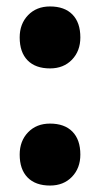

<svg xmlns="http://www.w3.org/2000/svg" viewBox="-20 -564 310 595"><path d="M135 11Q90 11 65.5 -14Q41 -39 41 -85Q41 -127 67 -154Q93 -181 135 -181Q180 -181 204.5 -156Q229 -131 229 -85Q229 -43 203 -16Q177 11 135 11ZM135 -352Q90 -352 65.5 -377Q41 -402 41 -448Q41 -490 67 -517Q93 -544 135 -544Q180 -544 204.5 -519Q229 -494 229 -448Q229 -406 203 -379Q177 -352 135 -352Z"/></svg>

Font: Lexend ExtraBold
Style: Regular
Weight: 800
Designer: Bonnie Shaver-Troup, Thomas Jockin
Foundry: Lexend
Version: Version 1.007; ttfautohint (v1.8.3)